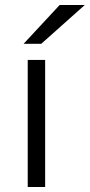

<svg xmlns="http://www.w3.org/2000/svg" viewBox="-20 -752 361 772"><path d="M91.5 0V-511H161.5V0ZM75 -576 220 -732H321L146 -576Z"/></svg>

Font: Overpass Light
Style: Regular
Weight: 300
Designer: Delve Withrington, Dave Bailey, Thomas Jockin
Foundry: Delve Fonts LLC
Version: Version 4.000; ttfautohint (v1.8.3)